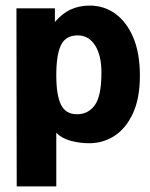

<svg xmlns="http://www.w3.org/2000/svg" viewBox="-20 -502 540 689"><path d="M40 167 39 -472H177V-423Q203 -454 234 -468Q265 -482 302 -482Q353 -482 393.5 -453Q434 -424 458 -368Q482 -312 482 -231Q482 -148 456.5 -94Q431 -40 390 -14Q349 12 300 12Q266 12 233 3Q200 -6 182 -26V167ZM256 -92Q297 -92 320.5 -125Q344 -158 344 -242Q344 -304 321 -339.5Q298 -375 259 -375Q216 -375 199 -340.5Q182 -306 182 -232Q182 -160 199 -126Q216 -92 256 -92Z"/></svg>

Font: Inconsolata Black
Style: Regular
Weight: 900
Monospace: yes
Designer: Raph Levien, Cyreal, Brenton Simpson
Foundry: Raph Levien, Cyreal, Google
Version: Version 3.001; ttfautohint (v1.8.2.53-6de2)